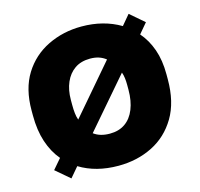

<svg xmlns="http://www.w3.org/2000/svg" viewBox="-86 -636 772 741"><g transform="rotate(-15 300.0 -265.0)"><path d="M300 13.2Q210.3 13.2 145.2 -26.7L111.3 13.2L55 -34.8L89.3 -74.7Q61.2 -107.7 45.8 -154Q30.5 -200.3 30.5 -260V-280Q30.5 -366.3 66.7 -424.6Q102.8 -482.8 164.6 -513Q226.3 -543.2 300 -543.2Q387.8 -543.2 455.2 -503.3L488.7 -543.2L545 -494.8L511.2 -454.8Q538.8 -423.3 554.2 -379.8Q569.5 -336.3 569.5 -280V-260Q569.5 -169 533.3 -108.4Q497.2 -47.8 436.1 -17.3Q375 13.2 300 13.2ZM300 -115.2Q335.8 -115.2 360.9 -132.6Q386 -150 399.2 -182.9Q412.5 -215.8 412.5 -260V-280Q412.5 -294.2 410.9 -307Q409.3 -319.8 405.2 -330.8L235.7 -134Q249 -124.2 264.8 -119.7Q280.5 -115.2 300 -115.2ZM300 -414.8Q263.7 -414.8 238.8 -397.7Q214 -380.5 200.8 -350.2Q187.5 -319.8 187.5 -280V-260Q187.5 -241.5 189.2 -226.6Q190.8 -211.7 195.3 -199.3L362.8 -394.7Q350 -404.8 334.7 -409.8Q319.5 -414.8 300 -414.8Z"/></g></svg>

Font: Golos Text
Style: Regular
Weight: 400
Designer: A.Korolkova, Vitaly Kuzmin
Foundry: ParaType Ltd
Version: Version 2.004